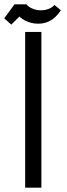

<svg xmlns="http://www.w3.org/2000/svg" viewBox="-20 -865 307 885"><path d="M96 0V-717.9H170.8V0ZM32 -751.6 -0.5 -780.4 46.8 -845.1H101.7Q112.7 -832.1 130.7 -824.8Q148.7 -817.5 168.1 -817.5Q186.3 -817.5 203.4 -823.7Q220.5 -829.9 230.9 -842.1L260.6 -817.8Q250.2 -801.2 235.1 -786.8Q219.9 -772.4 200 -764.1Q180.1 -755.8 155.1 -755.8Q124.7 -755.8 96.4 -769.8Q68.2 -783.8 53.6 -811.2L88.4 -807.6Z"/></svg>

Font: Titillium Web
Style: Bold
Weight: 700
Designer: Mohamed Gaber, Accademia di Belle Arti di Urbino
Foundry: Kief Type Foundry, Accademia di Belle Arti di Urbino
Version: Version 3.000